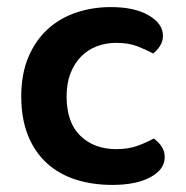

<svg xmlns="http://www.w3.org/2000/svg" viewBox="-20 -508 524 542"><path d="M308 -387Q278 -387 252.5 -377Q227 -367 208.5 -348Q190 -329 179 -301Q168 -273 168 -236Q168 -162 207 -124.5Q246 -87 308 -87Q343 -87 368.5 -96.5Q394 -106 414 -117Q428 -107 436.5 -94Q445 -81 445 -64Q445 -30 405 -8Q365 14 297 14Q240 14 192.5 -1.5Q145 -17 111 -48.5Q77 -80 58.5 -127Q40 -174 40 -236Q40 -299 60 -346.5Q80 -394 114.5 -425.5Q149 -457 195 -472.5Q241 -488 293 -488Q360 -488 400 -464.5Q440 -441 440 -407Q440 -391 431.5 -378Q423 -365 412 -357Q392 -368 367.5 -377.5Q343 -387 308 -387Z"/></svg>

Font: Baloo 2 SemiBold
Style: Regular
Weight: 600
Designer: Sarang Kulkarni and Ek Type
Foundry: Ek Type
Version: Version 1.640;hotconv 1.0.111;makeotfexe 2.5.65597; ttfautoh